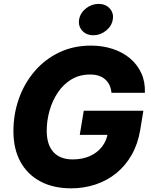

<svg xmlns="http://www.w3.org/2000/svg" viewBox="-20 -976 792 1005"><path d="M352.1 9.8Q259.3 9.8 191.4 -26.4Q123.5 -62.5 86.9 -129.4Q50.3 -196.3 50.3 -289.1Q50.3 -379.4 79.1 -460.2Q107.9 -541 161.6 -603.5Q215.3 -666 290 -701.7Q364.7 -737.3 455.6 -737.3Q516.6 -737.3 569.1 -720.2Q621.6 -703.1 660.4 -670.7Q699.2 -638.2 720 -592.5Q740.7 -546.9 738.3 -490.2H563.5Q561.5 -512.7 553 -530.5Q544.4 -548.3 530.3 -560.8Q516.1 -573.2 496.6 -579.6Q477.1 -585.9 451.7 -585.9Q396 -585.9 353.8 -560.3Q311.5 -534.7 282.7 -491.7Q253.9 -448.7 239.3 -396.7Q224.6 -344.7 224.6 -291.5Q224.6 -218.8 259.5 -180.2Q294.4 -141.6 360.4 -141.6Q411.6 -141.6 450.7 -159.2Q489.7 -176.8 513.9 -208Q538.1 -239.3 544.4 -279.8L575.2 -270H397.5L418.5 -396.5H730.5L713.9 -295.4Q701.7 -222.7 669.4 -165.8Q637.2 -108.9 589.1 -69.8Q541 -30.8 480.5 -10.5Q419.9 9.8 352.1 9.8ZM468.8 -791.5Q432.1 -791.5 410.4 -815.4Q388.7 -839.4 394 -873.5Q399.9 -908.2 429.7 -931.9Q459.5 -955.6 496.1 -955.6Q532.7 -955.6 554.4 -931.6Q576.2 -907.7 570.3 -873.5Q564.9 -839.8 535.2 -815.7Q505.4 -791.5 468.8 -791.5Z"/></svg>

Font: Inter ExtraBold
Style: Italic
Weight: 800
Italic angle: -9.3988°
Designer: Rasmus Andersson
Foundry: rsms
Version: Version 4.001;git-66647c0bb